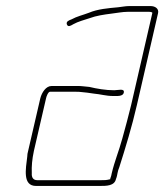

<svg xmlns="http://www.w3.org/2000/svg" viewBox="-20 -599 542 634"><path d="M113 -274 73 -101C71 -94 70 -88 70 -82C65 -41 54 15 99 15H309C332 15 358 15 363 -8C366 -15 367 -22 368 -27C369 -33 371 -40 374 -47C394 -110 416 -182 432 -252L502 -556C505 -570 493 -579 477 -579H407C393 -579 382 -576 370 -575C337 -572 302 -569 274 -557C253 -549 234 -545 216 -535C208 -532 197 -528 201 -518C205 -508 215 -515 222 -519C238 -528 258 -533 276 -539C297 -547 324 -551 348 -554C366 -556 384 -560 402 -560H472C476 -560 484 -559 483 -556L413 -252C405 -218 393 -175 384 -142C372 -98 359 -69 349 -27C348 -22 347 -16 344 -9V-7H343C331 -4 326 -4 313 -4H103C89 -4 84 -14 85 -27C84 -50 86 -73 92 -101L132 -274C133 -280 139 -296 145 -296H231C237 -296 243 -296 249 -295L268 -293C275 -292 281 -291 289 -290C312 -288 330 -282 353 -282C367 -282 387 -280 389 -294C391 -308 370 -301 357 -301C329 -301 300 -306 275 -312L255 -314C248 -315 243 -315 236 -315H150C132 -315 118 -294 113 -274Z"/></svg>

Font: Electronic
Style: ExThnIt
Weight: 100
Version: Version 1.011